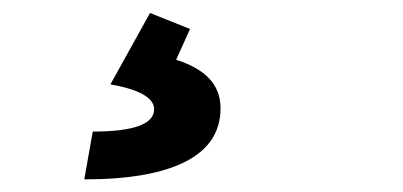

<svg xmlns="http://www.w3.org/2000/svg" viewBox="-20 -44 626 298"><path d="M110.8 234.4 124 160.2Q219.2 160.2 219.2 125.5Q219.2 99.1 151.4 86.9L212.9 -23.9L274.9 1L253.4 48.8Q287.6 59.6 304.9 78.1Q322.3 96.7 322.3 124Q322.3 178.7 268.6 206.5Q214.8 234.4 110.8 234.4Z"/></svg>

Font: Cascadia Mono Medium
Style: Italic
Weight: 500
Italic angle: -10°
Monospace: yes
Designer: Aaron Bell
Foundry: Saja Typeworks
Version: Version 2407.024